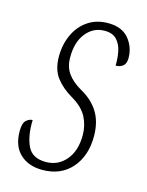

<svg xmlns="http://www.w3.org/2000/svg" viewBox="-91 -604 513 672"><g transform="rotate(15 165.5 -268.0)"><path d="M127 10Q77 10 46.5 -18.5Q16 -47 16 -101Q16 -130 27 -140Q38 -150 50 -150Q48 -94 65 -57Q82 -20 132 -20Q176 -20 204.5 -53.5Q233 -87 233 -144Q233 -179 217.5 -209Q202 -239 163 -262Q125 -284 103 -313Q81 -342 81 -389Q81 -432 97.5 -468Q114 -504 145 -525Q176 -546 218 -546Q268 -546 293 -516Q318 -486 318 -446Q318 -426 307.5 -417.5Q297 -409 281 -409Q282 -435 277 -460Q272 -485 257 -501Q242 -517 213 -517Q172 -517 145.5 -483.5Q119 -450 120 -394Q120 -362 136.5 -338.5Q153 -315 186 -296Q228 -273 250 -237.5Q272 -202 272 -150Q272 -79 233 -34.5Q194 10 127 10Z"/></g></svg>

Font: Noto Serif ExtraCondensed ExtraLight
Style: Italic
Weight: 200
Width: 2
Italic angle: -12°
Designer: Monotype Design Team
Foundry: Monotype Imaging Inc.
Version: Version 2.014; ttfautohint (v1.8.4.7-5d5b)